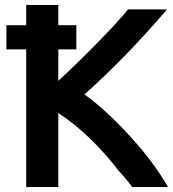

<svg xmlns="http://www.w3.org/2000/svg" viewBox="-20 -744 700 777"><path d="M289 -642V-544H216V-417Q285 -480 372 -568.5Q459 -657 498 -706H656Q490 -512 322 -362Q409 -299 505.5 -193.5Q602 -88 660 13H515Q488 -24 460 -53Q347 -200 216 -287V13H86V-544H6V-642H86V-724H216V-642Z"/></svg>

Font: Repo
Style: DemiBold
Weight: 600
Designer: Stefan Peev
Foundry: Context Ltd
Version: Version 001.000